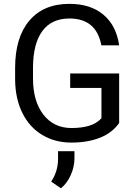

<svg xmlns="http://www.w3.org/2000/svg" viewBox="-20 -741 721 1011"><path d="M607.4 -93.3Q571.3 -41.5 506.6 -15.9Q441.9 9.8 356 9.8Q269 9.8 201.7 -31Q134.3 -71.8 97.4 -147Q60.5 -222.2 59.6 -321.3V-383.3Q59.6 -543.9 134.5 -632.3Q209.5 -720.7 345.2 -720.7Q456.5 -720.7 524.4 -663.8Q592.3 -606.9 607.4 -502.4H513.7Q487.3 -643.6 345.7 -643.6Q251.5 -643.6 202.9 -577.4Q154.3 -511.2 153.8 -385.7V-327.6Q153.8 -208 208.5 -137.5Q263.2 -66.9 356.4 -66.9Q409.2 -66.9 448.7 -78.6Q488.3 -90.3 514.2 -118.2V-277.8H349.6V-354H607.4ZM300.8 250.5 249.5 215.3Q284.7 162.1 285.6 100.1V55.2H372.1V92.3Q372.1 136.7 352.8 180.4Q333.5 224.1 300.8 250.5Z"/></svg>

Font: Noboto
Style: Regular
Weight: 400
Designer: Google
Version: Version 2.001101; 2014